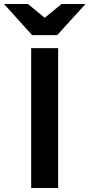

<svg xmlns="http://www.w3.org/2000/svg" viewBox="-71 -941 448 961"><path d="M90 -765 -51 -921H69L153 -852L237 -921H357L215 -765ZM85 -700H220V0H85Z"/></svg>

Font: OVRPSS Recut ExtraBold
Style: Regular
Weight: 800
Designer: Giant Group
Foundry: Giant Group
Version: Version 1.001;hotconv 1.0.109;makeotfexe 2.5.65596